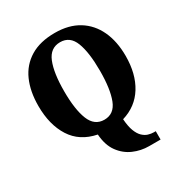

<svg xmlns="http://www.w3.org/2000/svg" viewBox="-217 -880 1203 1274"><g transform="rotate(-30 385.0 -243.0)"><path d="M554 239Q493 239 436.5 214.5Q380 190 342 138Q304 86 298 2Q173 -23 112 -119Q51 -215 51 -359Q51 -470 87.5 -552Q124 -634 199 -679.5Q274 -725 387 -725Q494 -725 568 -679.5Q642 -634 680.5 -551.5Q719 -469 719 -358Q719 -221 661.5 -128Q604 -35 494 -2Q498 55 511.5 90Q525 125 544.5 143.5Q564 162 585.5 168.5Q607 175 627 175H642V239ZM386 -61Q461 -61 491.5 -139.5Q522 -218 522 -358Q522 -498 492 -576Q462 -654 387 -654Q311 -654 279.5 -576Q248 -498 248 -358Q248 -218 279.5 -139.5Q311 -61 386 -61Z"/></g></svg>

Font: Noto Serif SemiCondensed Black
Style: Regular
Weight: 900
Width: 4
Designer: Monotype Design Team
Foundry: Monotype Imaging Inc.
Version: Version 2.014; ttfautohint (v1.8.4.7-5d5b)